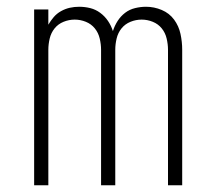

<svg xmlns="http://www.w3.org/2000/svg" viewBox="-20 -548 640 568"><path d="M81 0V-520H123V-475Q130 -487 139 -497.5Q148 -508 160.5 -515Q173 -522 186.5 -525Q200 -528 214 -528Q231 -528 247 -524Q263 -520 276.5 -510Q290 -500 299.5 -486Q309 -472 314 -456Q319 -472 328 -486Q337 -500 350 -510Q363 -520 379.5 -524Q396 -528 412 -528Q436 -528 458.5 -518.5Q481 -509 495 -490Q509 -471 514 -447.5Q519 -424 519 -401V0H477V-401Q477 -417 473 -434Q469 -451 458.5 -464Q448 -477 432 -483.5Q416 -490 399 -490Q382 -490 366 -483.5Q350 -477 339.5 -464Q329 -451 325 -434Q321 -417 321 -401V0H279V-401Q279 -417 275 -434Q271 -451 260.5 -464Q250 -477 234 -483.5Q218 -490 201 -490Q184 -490 168 -483.5Q152 -477 141.5 -464Q131 -451 127 -434Q123 -417 123 -401V0Z"/></svg>

Font: Iosevka SS04 XLt Ex
Style: Regular
Weight: 200
Width: 7
Monospace: yes
Designer: Belleve Invis
Foundry: Belleve Invis
Version: Version 19.0.0; ttfautohint (v1.8.4)